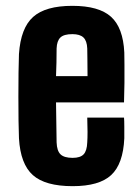

<svg xmlns="http://www.w3.org/2000/svg" viewBox="-20 -629 480 658"><path d="M279 -226H405Q406 -217 406 -194.5Q406 -172 406 -155Q402 -67 361 -29Q320 9 229 9Q135 9 92.5 -29Q50 -67 45 -155Q44 -177 43.5 -215.5Q43 -254 43 -297.5Q43 -341 43.5 -380Q44 -419 45 -444Q51 -533 93.5 -571Q136 -609 228 -609Q319 -609 360.5 -571.5Q402 -534 406 -449Q406 -436 406.5 -408Q407 -380 406.5 -345Q406 -310 405 -278H172Q172 -243 173 -209Q174 -175 174 -141Q175 -112 187.5 -100Q200 -88 229 -88Q255 -88 266.5 -100Q278 -112 279 -141Q281 -170 279 -226ZM228 -512Q199 -512 187 -500.5Q175 -489 174 -463Q174 -438 173.5 -415Q173 -392 172 -368H280Q280 -401 279.5 -427.5Q279 -454 279 -463Q278 -489 266 -500.5Q254 -512 228 -512Z"/></svg>

Font: Big Shoulders Display ExtraBold
Style: Regular
Weight: 800
Designer: Patric King
Foundry: XO Type Co
Version: Version 1.000; ttfautohint (v1.8.2)